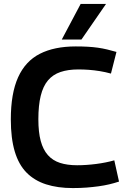

<svg xmlns="http://www.w3.org/2000/svg" viewBox="-20 -946 652 976"><path d="M35 -339Q35 -471 72 -553Q109 -635 182.5 -672.5Q256 -710 365 -710Q398 -710 425.5 -708.5Q453 -707 477.5 -703.5Q502 -700 525 -694.5Q548 -689 572 -682L544 -572Q515 -580 487 -584.5Q459 -589 432.5 -591Q406 -593 378 -593Q326 -593 287.5 -580Q249 -567 224 -537.5Q199 -508 187 -459Q175 -410 175 -340Q175 -274 187 -229.5Q199 -185 223.5 -157.5Q248 -130 285 -118Q322 -106 372 -106Q418 -106 468.5 -112.5Q519 -119 561 -131L585 -23Q561 -15 535.5 -9Q510 -3 481 1Q452 5 420 7.5Q388 10 350 10Q273 10 214 -9Q155 -28 115 -68.5Q75 -109 55 -176Q35 -243 35 -339ZM294 -745 390 -926H519L394 -745Z"/></svg>

Font: Georama ExtraCondensed Thin SemiBold
Style: Regular
Weight: 600
Version: Version 1.001